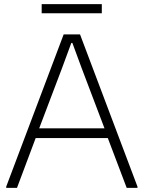

<svg xmlns="http://www.w3.org/2000/svg" viewBox="-20 -906 693 926"><path d="M10 -6 287 -740H366L643 -6V0H591L500 -240H152L62 0H10ZM484 -287 374 -577 329 -699H324L279 -577L169 -287ZM181 -886H471V-842H181Z"/></svg>

Font: Encode Sans Normal
Style: ExtraLight
Weight: 200
Designer: Pablo Impallari, Andres Torresi
Foundry: Pablo Impallari, Andres Torresi
Version: Version 1.000; ttfautohint (v1.00) -l 8 -r 50 -G 200 -x 14 -